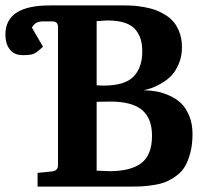

<svg xmlns="http://www.w3.org/2000/svg" viewBox="-40 -691 769 711"><path d="M672.9 -194.8Q672.9 -155.8 664.8 -125.2Q656.7 -94.7 644.8 -74.5Q632.8 -54.2 612.8 -39.8Q592.8 -25.4 574.7 -17.8Q556.6 -10.3 530.5 -6.1Q504.4 -2 486.1 -1Q467.8 0 441.9 0H99.1V-50.8L152.8 -56.2Q162.6 -57.1 168.7 -62.7Q174.8 -68.4 174.8 -78.1V-590.8Q174.8 -611.8 153.8 -611.8H122.1Q105.5 -611.8 95.9 -607.2Q86.4 -602.5 78.1 -588.9L119.1 -518.1Q98.1 -498 86.2 -492.4Q74.2 -486.8 45.9 -486.8Q13.7 -486.3 -3.2 -507.3Q-20 -528.3 -20 -563Q-20 -670.9 144 -670.9H420.9Q439 -670.9 455.6 -669.7Q472.2 -668.5 494.4 -664.6Q516.6 -660.6 535.2 -654.1Q553.7 -647.5 572.5 -635.7Q591.3 -624 604.2 -608.2Q617.2 -592.3 625.5 -568.6Q633.8 -544.9 633.8 -516.1Q633.8 -481.9 621.8 -454.1Q609.9 -426.3 593.8 -409.9Q577.6 -393.6 555.9 -381.3Q534.2 -369.1 520 -364.5Q505.9 -359.9 492.2 -356.9Q517.1 -356.4 539.8 -352.3Q562.5 -348.1 587.6 -336.9Q612.8 -325.7 630.9 -308.3Q648.9 -291 660.9 -261.7Q672.9 -232.4 672.9 -194.8ZM522.9 -188Q522.9 -252.9 485.8 -283.9Q448.7 -314.9 368.2 -314.9Q345.7 -314.9 317.9 -314V-59.1Q359.4 -57.1 365.2 -57.1Q444.8 -57.1 483.9 -87.4Q522.9 -117.7 522.9 -188ZM486.8 -500Q486.8 -524.4 481.7 -543.2Q476.6 -562 463.4 -579.3Q450.2 -596.7 423.8 -606Q397.5 -615.2 358.9 -615.2Q356 -615.2 353.8 -615Q351.6 -614.7 342.3 -614.3Q333 -613.8 317.9 -612.8V-375Q339.8 -374 342.8 -374Q422.4 -374 454.6 -407.5Q486.8 -440.9 486.8 -500Z"/></svg>

Font: Veleka
Style: Bold
Weight: 700
Designer: Stefan Peev, Context Ltd, 2016; SIL International, 1997-2014.
Foundry: Stefan Peev, Context Ltd, 2016
Version: Version 1.000